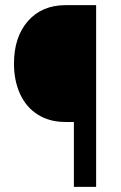

<svg xmlns="http://www.w3.org/2000/svg" viewBox="-20 -731 475 751"><path d="M269 0V-253.9H235.4Q174.3 -253.9 128.7 -282.2Q83 -310.5 58.8 -362.8Q34.7 -415 34.7 -482.4Q34.7 -586.4 89.4 -648.7Q144 -710.9 237.3 -710.9H356V0Z"/></svg>

Font: RobotoCondensed-Regular
Style: Regular
Weight: 400
Designer: Google
Version: Version 2.001201; 2014